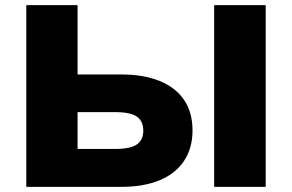

<svg xmlns="http://www.w3.org/2000/svg" viewBox="-20 -725 1133 745"><path d="M82 0V-705H281V-436H452Q537 -436 599 -411Q661 -386 694 -337.5Q727 -289 727 -219Q727 -150 694 -100.5Q661 -51 599 -25.5Q537 0 452 0ZM281 -147H425Q486 -147 511 -164.5Q536 -182 536 -218Q536 -255 511 -272.5Q486 -290 425 -290H281ZM811 0V-705H1011V0Z"/></svg>

Font: Nunito Sans 10pt SemiExpanded Black
Style: Regular
Weight: 900
Width: 6
Designer: Vernon Adams
Foundry: Vernon Adams
Version: Version 3.101;gftools[0.9.27]